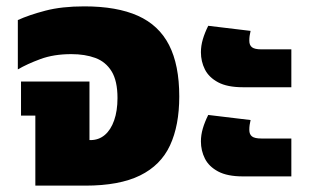

<svg xmlns="http://www.w3.org/2000/svg" viewBox="-20 -583 980 603"><path d="M91 0V-220H46V-327H261V-143H264Q290 -143 309 -159Q328 -175 338.5 -205Q349 -235 349 -275Q349 -329 330.5 -359Q312 -389 279.5 -401Q247 -413 204 -413Q149 -413 107 -397.5Q65 -382 36 -365V-520Q71 -536 122.5 -549.5Q174 -563 245 -563Q347 -563 413 -533.5Q479 -504 511 -441.5Q543 -379 543 -280Q543 -189 514 -126.5Q485 -64 420 -32Q355 0 248 0Z M743 -309Q694 -309 665 -324.5Q636 -340 623.5 -365Q611 -390 611 -419Q611 -439 617 -459.5Q623 -480 634 -502L767 -486Q765 -478 764 -470.5Q763 -463 763 -455Q763 -441 771.5 -434.5Q780 -428 801 -428H895V-309ZM743 -29Q694 -29 665 -44.5Q636 -60 623.5 -85Q611 -110 611 -139Q611 -159 617 -179.5Q623 -200 634 -222L767 -206Q765 -198 764 -190.5Q763 -183 763 -175Q763 -161 771.5 -154.5Q780 -148 801 -148H895V-29Z"/></svg>

Font: Noto Sans Thai Black
Style: Regular
Weight: 900
Version: Version 2.001